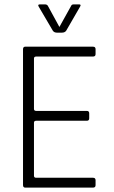

<svg xmlns="http://www.w3.org/2000/svg" viewBox="-20 -856 521 876"><path d="M240 -707Q227 -707 221 -716L157 -825Q150 -836 162 -836H185Q194 -836 198 -830L251 -733L305 -830Q307 -836 317 -836H341Q352 -836 345 -825L282 -716Q276 -707 262 -707ZM404 0H95Q85 0 85 -12V-631Q85 -643 95 -643H404Q416 -643 416 -632V-609Q416 -598 404 -598H145Q135 -598 135 -589V-359Q135 -350 145 -350H376Q387 -350 387 -339V-316Q387 -305 376 -305H145Q135 -305 135 -296V-54Q135 -45 145 -45H404Q416 -45 416 -34V-11Q416 0 404 0Z"/></svg>

Font: Rajdhani
Style: Regular
Weight: 400
Designer: Satya Rajpurohit, Jyotish Sonowal
Foundry: Indian Type Foundry
Version: Version 1.201 February 1, 2022